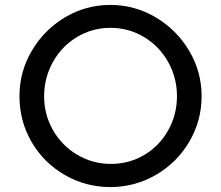

<svg xmlns="http://www.w3.org/2000/svg" viewBox="-20 -751 897 779"><path d="M428 -731Q527 -731 612 -680.5Q697 -630 747.5 -545Q798 -460 798 -361Q798 -261 748 -176Q698 -91 612.5 -41.5Q527 8 428 8Q328 8 243 -41Q158 -90 108.5 -174.5Q59 -259 59 -361Q59 -460 109 -545Q159 -630 243.5 -680.5Q328 -731 428 -731ZM430 -86Q504 -86 565.5 -122.5Q627 -159 662.5 -222.5Q698 -286 698 -361Q698 -436 662 -500Q626 -564 564 -601Q502 -638 428 -638Q354 -638 292 -600.5Q230 -563 194.5 -499Q159 -435 159 -360Q159 -286 195 -223Q231 -160 293.5 -123Q356 -86 430 -86Z"/></svg>

Font: Josefin Sans
Style: Regular
Weight: 400
Designer: Santiago Orozco
Foundry: Typemade
Version: Version 2.000